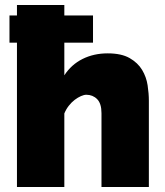

<svg xmlns="http://www.w3.org/2000/svg" viewBox="-20 -750 661 770"><path d="M577 0H387V-296Q387 -335 369.5 -352.5Q352 -370 326 -370Q317 -370 304.5 -364.5Q292 -359 279.5 -349.5Q267 -340 256 -326Q245 -312 238 -295V0H48V-579H18V-688H48V-730H238V-688H353V-579H238V-448Q266 -491 311 -513.5Q356 -536 412 -536Q467 -536 500 -517Q533 -498 550 -469.5Q567 -441 572 -408Q577 -375 577 -346Z"/></svg>

Font: Raleway
Style: Heavy
Weight: 900
Designer: Matt McInerney, Pablo Impallari, Rodrigo Fuenzalida
Foundry: Matt McInerney, Pablo Impallari, Rodrigo Fuenzalida
Version: Version 2.001; ttfautohint (v0.8) -G 200 -r 50